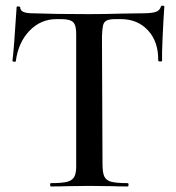

<svg xmlns="http://www.w3.org/2000/svg" viewBox="-20 -673 636 693"><path d="M163 -12Q204 -12 223 -17Q242 -22 249 -36.5Q256 -51 255 -81V-544Q256 -580 245 -592Q234 -604 201 -604H184Q127 -604 86.5 -562Q46 -520 37 -452Q37 -450 32 -450Q29 -450 26.5 -451.5Q24 -453 25 -454Q30 -490 40 -647Q40 -650 45 -650Q48 -650 50.5 -649Q53 -648 53 -646Q53 -625 98 -625Q179 -622 301 -622Q356 -622 424 -624L494 -625Q527 -625 542 -630Q557 -635 561 -650Q563 -653 568.5 -652.5Q574 -652 573 -648Q570 -605 567 -540.5Q564 -476 565 -454Q565 -451 559 -451Q551 -451 551 -455Q552 -522 514.5 -563Q477 -604 416 -604H398Q375 -604 365 -599Q355 -594 352 -581.5Q349 -569 348 -542L350 -81Q350 -50 356.5 -36Q363 -22 381.5 -17Q400 -12 441 -12Q444 -12 444 -6Q444 0 441 0Q406 0 386 -1L302 -2L222 -1Q201 0 164 0Q161 0 161 -6Q161 -12 163 -12Z"/></svg>

Font: Cormorant Upright SemiBold
Style: Regular
Weight: 600
Designer: Christian Thalmann (Catharsis Fonts)
Foundry: Catharsis Fonts
Version: Version 3.302